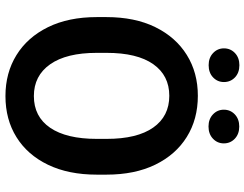

<svg xmlns="http://www.w3.org/2000/svg" viewBox="-120 -798 928 729"><g transform="rotate(90 344.5 -434.0)"><path d="M643.6 -373.5V-336.9Q643.6 -229.5 606 -151.6Q568.4 -73.7 501.2 -32Q434.1 9.8 345.2 9.8Q257.3 9.8 189.7 -32Q122.1 -73.7 83.7 -151.6Q45.4 -229.5 45.4 -336.9V-373.5Q45.4 -481.4 83.5 -559.1Q121.6 -636.7 189 -678.7Q256.3 -720.7 344.2 -720.7Q433.1 -720.7 500.5 -678.7Q567.9 -636.7 605.7 -559.1Q643.6 -481.4 643.6 -373.5ZM507.8 -336.9V-374.5Q507.8 -490.2 464.8 -551.3Q421.9 -612.3 344.2 -612.3Q267.1 -612.3 224.1 -551.3Q181.2 -490.2 181.2 -374.5V-336.9Q181.2 -221.7 224.6 -159.9Q268.1 -98.1 345.2 -98.1Q423.3 -98.1 465.6 -159.9Q507.8 -221.7 507.8 -336.9ZM164.1 -819.8Q164.1 -844.7 181.9 -861.6Q199.7 -878.4 228 -878.4Q256.8 -878.4 274.4 -861.6Q292 -844.7 292 -819.8Q292 -795.4 274.4 -778.6Q256.8 -761.7 228 -761.7Q199.7 -761.7 181.9 -778.6Q164.1 -795.4 164.1 -819.8ZM397 -819.3Q397 -844.2 414.8 -861.1Q432.6 -877.9 460.9 -877.9Q489.3 -877.9 507.1 -861.1Q524.9 -844.2 524.9 -819.3Q524.9 -794.9 507.1 -778.1Q489.3 -761.2 460.9 -761.2Q432.6 -761.2 414.8 -778.1Q397 -794.9 397 -819.3Z"/></g></svg>

Font: Vazirmatn RD FD SemiBold
Style: Regular
Weight: 600
Designer: Saber Rastikerdar
Foundry: Saber Rastikerdar
Version: Version 33.003